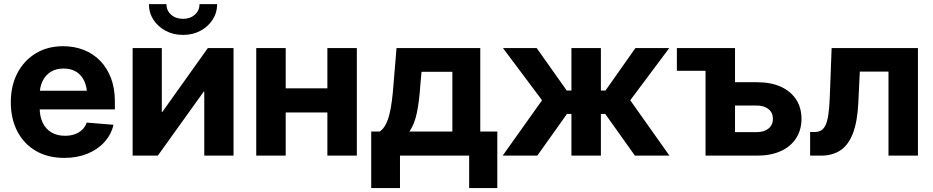

<svg xmlns="http://www.w3.org/2000/svg" viewBox="-20 -766 4594 945"><path d="M296.4 11.2Q215.8 11.2 156.7 -23.2Q97.7 -57.6 65.4 -119.4Q33.2 -181.2 33.2 -263.2Q33.2 -344.2 65.7 -406.2Q98.1 -468.3 156 -503.4Q213.9 -538.6 290.5 -538.6Q345.7 -538.6 392.3 -520.3Q439 -502 473.1 -466.8Q507.3 -431.6 526.4 -381.3Q545.4 -331.1 545.4 -267.1V-227.5H88.4V-319.3H475.1L408.7 -296.4Q408.7 -336.9 395 -366.7Q381.3 -396.5 355.5 -412.6Q329.6 -428.7 292.5 -428.7Q255.9 -428.7 229.7 -412.4Q203.6 -396 189.5 -366.9Q175.3 -337.9 175.3 -299.3V-235.4Q175.3 -192.4 190.4 -161.4Q205.6 -130.4 233.6 -114Q261.7 -97.7 299.8 -97.7Q327.1 -97.7 348.6 -105.5Q370.1 -113.3 385 -127.9Q399.9 -142.6 406.7 -162.6L538.6 -151.9Q527.3 -103.5 493.9 -66.7Q460.4 -29.8 409.9 -9.3Q359.4 11.2 296.4 11.2Z M1129.4 0H985.4V-315.4H982.9L756.8 0H632.8V-529.3H776.4V-214.8H778.8L1002.9 -529.3H1129.4ZM880.9 -594.2Q833 -594.2 795.2 -614.5Q757.3 -634.8 735.1 -668.9Q712.9 -703.1 712.9 -745.6H799.3Q799.3 -713.9 822.3 -693.6Q845.2 -673.3 880.9 -673.3Q916 -673.3 939 -693.6Q961.9 -713.9 961.9 -745.6H1048.8Q1048.8 -703.6 1026.6 -669.2Q1004.4 -634.8 966.6 -614.5Q928.7 -594.2 880.9 -594.2Z M1631.3 -331.1V-212.4H1345.7V-331.1ZM1386.2 -529.3V0H1241.2V-529.3ZM1736.3 -529.3V0H1591.3V-529.3Z M1807.1 159.7V-118.7H1849.1Q1866.7 -130.9 1878.2 -152.8Q1889.6 -174.8 1897 -204.6Q1904.3 -234.4 1908.9 -270.8Q1913.6 -307.1 1916.5 -347.2L1931.6 -529.3H2343.8V-118.7H2427.7V159.7H2289.1V0H1948.7V159.7ZM1995.1 -118.7H2206.5V-412.6H2054.7L2048.8 -347.2Q2043.5 -266.6 2031.7 -210.4Q2020 -154.3 1995.1 -118.7Z M2454.1 0 2647.9 -272.5 2455.6 -529.3H2621.6L2769.5 -320.3H2792.5V-529.3H2937.5V-320.3H2960L3107.4 -529.3H3273.9L3082 -272.5L3274.9 0H3105L2959 -205.1H2937.5V0H2792.5V-205.1H2770.5L2624.5 0Z M3311.5 -417.5V-529.3H3504.4V-417.5ZM3547.4 -361.3H3706.1Q3774.4 -361.3 3823.2 -339.1Q3872.1 -316.9 3898.4 -276.4Q3924.8 -235.8 3924.8 -181.2Q3924.8 -126.5 3898.4 -85.7Q3872.1 -44.9 3823.2 -22.5Q3774.4 0 3706.1 0H3452.6V-529.3H3597.7V-115.7H3703.6Q3740.7 -115.7 3762.5 -133.3Q3784.2 -150.9 3784.2 -181.2Q3784.2 -211.4 3762.5 -229Q3740.7 -246.6 3703.6 -246.6H3547.4Z M3967.3 0V-116.2H3987.8Q4007.8 -116.2 4021.2 -124Q4034.7 -131.8 4043.5 -150.6Q4052.2 -169.4 4057.1 -202.6Q4062 -235.8 4064 -286.1L4073.2 -529.3H4498V0H4353V-413.6H4211.9L4204.6 -261.2Q4200.2 -168 4178.2 -110.4Q4156.2 -52.7 4116.9 -26.4Q4077.6 0 4021 0Z"/></svg>

Font: Inter 24pt
Style: Bold
Weight: 700
Designer: Rasmus Andersson
Foundry: rsms
Version: Version 4.001;git-66647c0bb